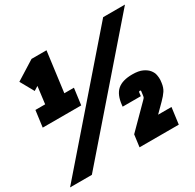

<svg xmlns="http://www.w3.org/2000/svg" viewBox="-180 -962 1162 1144"><g transform="rotate(-30 401.0 -390.0)"><path d="M24 -390 39 -503H106L121 -621L92 -603L40 -696L171 -778H274L238 -503H304L289 -390ZM-13 0 665 -780H815L137 0ZM735 0H465L476 -83L625 -233Q630 -238 633 -242Q636 -246 637 -254L641 -284Q642 -291 635 -291Q628 -291 627 -284L624 -260H499L500 -270Q507 -338 541.5 -368Q576 -398 644 -398Q687 -398 713 -386Q739 -374 753 -356.5Q767 -339 770.5 -319.5Q774 -300 773 -285L771 -267Q767 -236 753.5 -215.5Q740 -195 715 -170L658 -113H750Z"/></g></svg>

Font: Tanohe Sans Black
Style: Italic
Weight: 900
Designer: Village Type and Design LLC & Cristiano Sobral
Foundry: Cooper Hewitt Smithsonian Design Museum
Version: Version 1.00;January 12, 2020;FontCreator 12.0.0.2547 64-bit